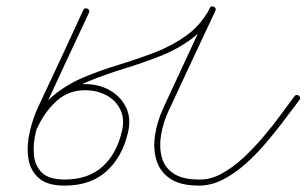

<svg xmlns="http://www.w3.org/2000/svg" viewBox="-20 -571 958 600"><path d="M258 -531Q222 -455 186.5 -378.5Q151 -302 116 -226Q101 -196 92 -158.5Q83 -121 86 -87Q89 -53 111 -31.5Q133 -10 182 -10Q256 -10 300.5 -50.5Q345 -91 361 -161Q370 -198 357 -226.5Q344 -255 316.5 -271Q289 -287 253 -289Q253 -289 253 -289Q253 -289 253 -289Q253 -289 253 -289Q253 -289 253 -289Q196 -291 157.5 -256Q119 -221 97 -172Q93 -163 84 -167Q75 -171 79 -180Q104 -234 147 -272.5Q190 -311 254 -308Q254 -308 254 -308Q254 -308 254 -308Q254 -308 254 -308Q254 -308 254 -308Q296 -306 328 -286Q360 -266 375 -233Q390 -200 380 -157Q362 -80 312.5 -35.5Q263 9 182 9Q127 9 100.5 -15Q74 -39 68.5 -77Q63 -115 72.5 -157Q82 -199 98 -234Q134 -310 169.5 -386.5Q205 -463 240 -539Q244 -548 253 -544Q262 -540 258 -531ZM84 -167Q76 -171 79 -180Q104 -237 147 -272.5Q190 -308 243 -330Q296 -352 352.5 -369Q409 -386 463.5 -407Q518 -428 562.5 -460Q607 -492 636 -545Q640 -554 648 -549Q657 -545 652 -536Q624 -483 578.5 -449.5Q533 -416 479 -395Q425 -374 368 -356.5Q311 -339 258 -317.5Q205 -296 163 -262Q121 -228 97 -172Q93 -164 84 -167ZM653 -537Q616 -459 580 -381.5Q544 -304 508 -227Q490 -189 483.5 -150.5Q477 -112 485.5 -80Q494 -48 522 -29Q550 -10 602 -10Q637 -9 672 -28Q707 -47 740 -77.5Q773 -108 803 -143.5Q833 -179 857.5 -212.5Q882 -246 900 -270Q906 -278 914 -272Q921 -266 916 -259Q896 -233 870 -198Q844 -163 813 -126.5Q782 -90 748 -59.5Q714 -29 677 -10Q640 9 602 9Q544 9 512 -12.5Q480 -34 469 -70Q458 -106 464.5 -149Q471 -192 491 -235Q527 -313 563 -390Q599 -467 635 -545Q639 -554 648 -550Q657 -546 653 -537Z"/></svg>

Font: FRB American Cursive Guidelines Extralight
Style: Italic
Weight: 200
Italic angle: -25°
Version: Version 2.0;Modular Font Editor K font №1